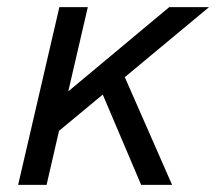

<svg xmlns="http://www.w3.org/2000/svg" viewBox="-20 -520 608 540"><path d="M568 -500 331 -303 464 0H377L269 -254L146 -152L111 0H31L147 -500H227L172 -263L456 -500Z"/></svg>

Font: Elaine Sans
Style: Italic
Weight: 400
Italic angle: -13°
Designer: Wei Huang
Foundry: Wei Huang
Version: Version 2.001;December 24, 2019;FontCreator 12.0.0.2547 64-b